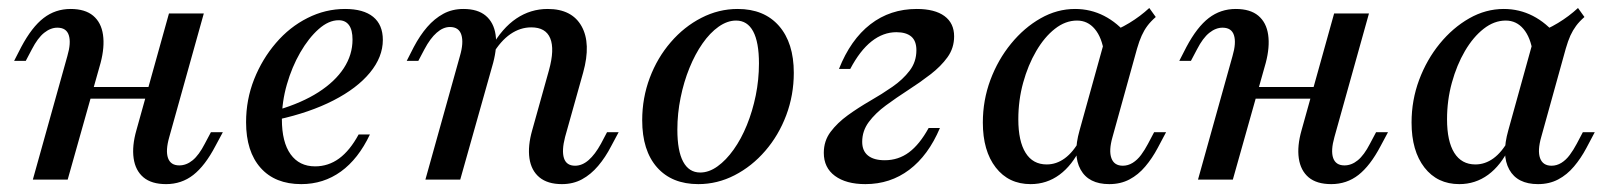

<svg xmlns="http://www.w3.org/2000/svg" viewBox="-20 -449 4021 480"><path d="M62.1 0 148.4 -308.9Q158.1 -341.9 152 -360.9Q146 -379.8 123.4 -379.8Q106.5 -379.8 90.3 -366.9Q74.2 -354 59.7 -325.8L44.4 -296.8H15.3L33.1 -331.5Q59.7 -381.5 89.1 -404Q118.5 -426.6 156.5 -426.6Q192.7 -426.6 212.9 -409.7Q233.1 -392.7 237.5 -362.1Q241.9 -331.5 231.5 -291.9L149.2 0ZM162.1 -202.4 170.2 -231.5H394.4L386.3 -202.4ZM395.2 11.3Q358.9 11.3 338.7 -5.6Q318.5 -22.6 314.1 -53.2Q309.7 -83.9 321 -123.4L402.4 -415.3H489.5L403.2 -106.5Q393.5 -72.6 400 -54Q406.5 -35.5 428.2 -35.5Q446 -35.5 461.7 -48.4Q477.4 -61.3 491.9 -89.5L507.3 -118.5H537.1L518.5 -83.9Q492.7 -34.7 463.3 -11.7Q433.9 11.3 395.2 11.3Z M733.1 11.3Q667.7 11.3 631.5 -29.4Q595.2 -70.2 595.2 -143.5Q595.2 -200 615.3 -250.8Q635.5 -301.6 669.8 -341.5Q704 -381.5 748.8 -404Q793.5 -426.6 842.7 -426.6Q888.7 -426.6 912.9 -406.9Q937.1 -387.1 937.1 -349.2Q937.1 -306.5 904.8 -267.3Q872.6 -228.2 813.7 -198Q754.8 -167.7 674.2 -150L675 -174.2Q734.7 -191.9 776.2 -218.5Q817.7 -245.2 839.5 -278.6Q861.3 -312.1 861.3 -350Q861.3 -374.2 852.4 -386.3Q843.5 -398.4 826.6 -398.4Q801.6 -398.4 776.6 -376.2Q751.6 -354 730.6 -317.7Q709.7 -281.5 697.2 -237.9Q684.7 -194.4 684.7 -150.8Q684.7 -93.5 706.5 -63.3Q728.2 -33.1 767.7 -33.1Q800.8 -33.1 827.8 -52.8Q854.8 -72.6 876.6 -112.9H904.8Q875.8 -51.6 832.3 -20.2Q788.7 11.3 733.1 11.3Z M1384.7 11.3Q1349.2 11.3 1328.6 -5.6Q1308.1 -22.6 1303.6 -53.2Q1299.2 -83.9 1310.5 -123.4L1352.4 -273.4Q1366.9 -325.8 1355.6 -353.2Q1344.4 -380.6 1308.1 -380.6Q1280.6 -380.6 1256 -363.7Q1231.5 -346.8 1211.3 -312.9L1208.1 -330.6Q1235.5 -379 1271 -402.8Q1306.5 -426.6 1349.2 -426.6Q1409.7 -426.6 1433.9 -383.5Q1458.1 -340.3 1437.9 -267.7L1392.7 -106.5Q1383.9 -72.6 1389.9 -53.6Q1396 -34.7 1417.7 -34.7Q1435.5 -34.7 1451.6 -48.8Q1467.7 -62.9 1482.3 -89.5L1497.6 -118.5H1526.6L1508.1 -83.9Q1493.5 -55.6 1475.4 -34.3Q1457.3 -12.9 1435.1 -0.8Q1412.9 11.3 1384.7 11.3ZM1043.5 0 1129.8 -308.9Q1139.5 -341.9 1133.5 -361.7Q1127.4 -381.5 1104.8 -381.5Q1087.9 -381.5 1071.8 -367.3Q1055.6 -353.2 1041.1 -325.8L1025.8 -296.8H996.8L1014.5 -331.5Q1029.8 -360.5 1048 -381.5Q1066.1 -402.4 1088.3 -414.5Q1110.5 -426.6 1138.7 -426.6Q1174.2 -426.6 1194.4 -409.7Q1214.5 -392.7 1219 -362.1Q1223.4 -331.5 1212.9 -291.9L1130.6 0Z M1725.8 11.3Q1659.7 11.3 1622.6 -30.6Q1585.5 -72.6 1585.5 -148.4Q1585.5 -204 1604.4 -254.4Q1623.4 -304.8 1656.9 -343.5Q1690.3 -382.3 1733.5 -404.4Q1776.6 -426.6 1824.2 -426.6Q1890.3 -426.6 1927.4 -384.3Q1964.5 -341.9 1964.5 -266.9Q1964.5 -211.3 1945.6 -160.9Q1926.6 -110.5 1893.1 -71.8Q1859.7 -33.1 1816.5 -10.9Q1773.4 11.3 1725.8 11.3ZM1730.6 -17.7Q1752.4 -17.7 1773.8 -33.1Q1795.2 -48.4 1814.1 -75Q1833.1 -101.6 1847.2 -136.3Q1861.3 -171 1869.4 -210.5Q1877.4 -250 1877.4 -290.3Q1877.4 -343.5 1862.9 -370.6Q1848.4 -397.6 1820.2 -397.6Q1798.4 -397.6 1776.6 -382.3Q1754.8 -366.9 1736.3 -340.3Q1717.7 -313.7 1703.6 -279Q1689.5 -244.4 1681.5 -204.8Q1673.4 -165.3 1673.4 -125Q1673.4 -71.8 1687.9 -44.8Q1702.4 -17.7 1730.6 -17.7Z M2143.5 11.3Q2095.2 11.3 2067.3 -9.3Q2039.5 -29.8 2039.5 -66.9Q2039.5 -96.8 2056.5 -119.4Q2073.4 -141.9 2099.6 -160.9Q2125.8 -179.8 2155.2 -196.8Q2184.7 -213.7 2210.9 -231.9Q2237.1 -250 2254 -272.2Q2271 -294.4 2271 -323.4Q2271 -346.8 2258.1 -357.7Q2245.2 -368.5 2221 -368.5Q2187.9 -368.5 2158.9 -345.6Q2129.8 -322.6 2105.6 -276.6H2077.4Q2106.5 -350 2156 -388.3Q2205.6 -426.6 2271.8 -426.6Q2316.9 -426.6 2341.1 -408.9Q2365.3 -391.1 2365.3 -358.1Q2365.3 -329 2348.8 -306Q2332.3 -283.1 2306 -262.9Q2279.8 -242.7 2250.4 -223.8Q2221 -204.8 2194.8 -185.5Q2168.5 -166.1 2152 -144Q2135.5 -121.8 2135.5 -94.4Q2135.5 -71.8 2150 -60.1Q2164.5 -48.4 2191.9 -48.4Q2225.8 -48.4 2252.4 -68.1Q2279 -87.9 2301.6 -129H2329.8Q2300.8 -60.5 2253.2 -24.6Q2205.6 11.3 2143.5 11.3Z M2556.5 11.3Q2501.6 11.3 2469.4 -30.2Q2437.1 -71.8 2437.1 -142.7Q2437.1 -198.4 2456 -249.2Q2475 -300 2507.7 -339.9Q2540.3 -379.8 2581.5 -403.2Q2622.6 -426.6 2667.7 -426.6Q2706.5 -426.6 2740.3 -409.3Q2774.2 -391.9 2800.8 -358.9L2740.3 -316.9Q2734.7 -355.6 2716.9 -376.6Q2699.2 -397.6 2672.6 -397.6Q2643.5 -397.6 2617.3 -377Q2591.1 -356.5 2570.6 -321.4Q2550 -286.3 2537.9 -242.3Q2525.8 -198.4 2525.8 -150.8Q2525.8 -96 2544 -66.9Q2562.1 -37.9 2596.8 -37.9Q2621 -37.9 2641.9 -53.2Q2662.9 -68.5 2679.8 -99.2L2682.3 -80.6Q2660.5 -35.5 2628.6 -12.1Q2596.8 11.3 2556.5 11.3ZM2753.2 11.3Q2701.6 11.3 2681.5 -25Q2661.3 -61.3 2679 -123.4L2746 -364.5Q2775.8 -375 2803.2 -391.5Q2830.6 -408.1 2853.2 -429L2869.4 -406.5Q2856.5 -395.2 2848.4 -384.3Q2840.3 -373.4 2834.3 -360.1Q2828.2 -346.8 2822.6 -327.4L2761.3 -106.5Q2751.6 -72.6 2758.5 -53.6Q2765.3 -34.7 2787.1 -34.7Q2800 -34.7 2811.7 -41.9Q2823.4 -49.2 2832.7 -61.7Q2841.9 -74.2 2850 -89.5L2865.3 -118.5H2895.2L2874.2 -79Q2860.5 -53.2 2843.1 -32.7Q2825.8 -12.1 2803.6 -0.4Q2781.5 11.3 2753.2 11.3Z M2975 0 3061.3 -308.9Q3071 -341.9 3064.9 -360.9Q3058.9 -379.8 3036.3 -379.8Q3019.4 -379.8 3003.2 -366.9Q2987.1 -354 2972.6 -325.8L2957.3 -296.8H2928.2L2946 -331.5Q2972.6 -381.5 3002 -404Q3031.5 -426.6 3069.4 -426.6Q3105.6 -426.6 3125.8 -409.7Q3146 -392.7 3150.4 -362.1Q3154.8 -331.5 3144.4 -291.9L3062.1 0ZM3075 -202.4 3083.1 -231.5H3307.3L3299.2 -202.4ZM3308.1 11.3Q3271.8 11.3 3251.6 -5.6Q3231.5 -22.6 3227 -53.2Q3222.6 -83.9 3233.9 -123.4L3315.3 -415.3H3402.4L3316.1 -106.5Q3306.5 -72.6 3312.9 -54Q3319.4 -35.5 3341.1 -35.5Q3358.9 -35.5 3374.6 -48.4Q3390.3 -61.3 3404.8 -89.5L3420.2 -118.5H3450L3431.5 -83.9Q3405.6 -34.7 3376.2 -11.7Q3346.8 11.3 3308.1 11.3Z M3628.2 11.3Q3573.4 11.3 3541.1 -30.2Q3508.9 -71.8 3508.9 -142.7Q3508.9 -198.4 3527.8 -249.2Q3546.8 -300 3579.4 -339.9Q3612.1 -379.8 3653.2 -403.2Q3694.4 -426.6 3739.5 -426.6Q3778.2 -426.6 3812.1 -409.3Q3846 -391.9 3872.6 -358.9L3812.1 -316.9Q3806.5 -355.6 3788.7 -376.6Q3771 -397.6 3744.4 -397.6Q3715.3 -397.6 3689.1 -377Q3662.9 -356.5 3642.3 -321.4Q3621.8 -286.3 3609.7 -242.3Q3597.6 -198.4 3597.6 -150.8Q3597.6 -96 3615.7 -66.9Q3633.9 -37.9 3668.5 -37.9Q3692.7 -37.9 3713.7 -53.2Q3734.7 -68.5 3751.6 -99.2L3754 -80.6Q3732.3 -35.5 3700.4 -12.1Q3668.5 11.3 3628.2 11.3ZM3825 11.3Q3773.4 11.3 3753.2 -25Q3733.1 -61.3 3750.8 -123.4L3817.7 -364.5Q3847.6 -375 3875 -391.5Q3902.4 -408.1 3925 -429L3941.1 -406.5Q3928.2 -395.2 3920.2 -384.3Q3912.1 -373.4 3906 -360.1Q3900 -346.8 3894.4 -327.4L3833.1 -106.5Q3823.4 -72.6 3830.2 -53.6Q3837.1 -34.7 3858.9 -34.7Q3871.8 -34.7 3883.5 -41.9Q3895.2 -49.2 3904.4 -61.7Q3913.7 -74.2 3921.8 -89.5L3937.1 -118.5H3966.9L3946 -79Q3932.3 -53.2 3914.9 -32.7Q3897.6 -12.1 3875.4 -0.4Q3853.2 11.3 3825 11.3Z"/></svg>

Font: Playfair 5pt SemiExpanded Light Medium
Style: Italic
Weight: 500
Italic angle: -15.6°
Version: Version 2.001;gftools[0.9.30]